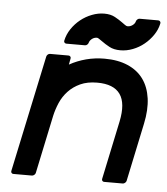

<svg xmlns="http://www.w3.org/2000/svg" viewBox="-45 -595 563 646"><g transform="rotate(5 236.0 -272.0)"><path d="M173.8 -403.3Q177.7 -403.3 180.2 -400.4Q182.6 -397.5 181.6 -393.6L177.7 -373Q204.1 -387.7 233.9 -395.5Q263.7 -403.3 295.9 -403.3Q341.3 -403.3 374.5 -388.9Q407.7 -374.5 427 -347.9Q446.3 -321.3 451.7 -283Q457 -244.6 446.8 -196.8L405.3 0Q404.3 3.9 400.6 6.8Q397 9.8 393.1 9.8H330.1Q326.2 9.8 324 6.8Q321.8 3.9 322.8 0L364.3 -196.8Q377.4 -259.3 355.7 -290Q334 -320.8 278.3 -320.8Q245.1 -320.8 221.2 -309.8Q197.3 -298.8 180.7 -281Q164.1 -263.2 154.5 -241Q145 -218.8 140.1 -196.8L98.6 0Q97.7 3.9 94 6.8Q90.3 9.8 86.4 9.8H23.4Q19.5 9.8 17.3 6.8Q15.1 3.9 16.1 0L99.6 -393.6Q100.6 -397.5 104 -400.4Q107.4 -403.3 111.3 -403.3ZM163.1 -442.4Q159.2 -442.4 156.7 -445.3Q154.3 -448.2 155.3 -452.1Q159.7 -473.1 172.1 -491.7Q184.6 -510.3 201.9 -524.2Q219.2 -538.1 240 -546.1Q260.7 -554.2 281.7 -554.2Q303.2 -554.2 317.9 -546.1Q332.5 -538.1 343.8 -529.8Q350.1 -525.4 354.7 -522Q359.4 -518.6 363.3 -518.6Q372.1 -518.6 379.9 -524.2Q387.7 -529.8 389.6 -537.6Q390.6 -541.5 394 -544.4Q397.5 -547.4 401.4 -547.4H464.4Q468.3 -547.4 470.7 -544.4Q473.1 -541.5 472.2 -537.6Q467.8 -516.6 455.3 -498.3Q442.9 -480 425.8 -466.1Q408.7 -452.1 387.9 -444.1Q367.2 -436 345.7 -436Q323.7 -436 308.8 -444.1Q293.9 -452.1 282.7 -460.4Q275.9 -464.8 271.5 -468Q267.1 -471.2 264.2 -471.2Q254.4 -471.2 247.1 -465.3Q239.7 -459.5 237.8 -452.1Q236.8 -448.2 233.4 -445.3Q230 -442.4 226.1 -442.4Z"/></g></svg>

Font: Fibel Nord
Style: Bold Italic
Weight: 700
Designer: Peter Wiegel
Foundry: Peter Wioegel
Version: Version 000.000